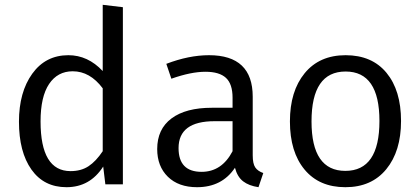

<svg xmlns="http://www.w3.org/2000/svg" viewBox="-20 -768 1750 800"><path d="M408 -748 492 -738V0H419L410 -74Q355 12 257 12Q163 12 111 -61.5Q59 -135 59 -261Q59 -384 114.5 -461Q170 -538 265 -538Q346 -538 408 -472ZM274 -55Q318 -55 349 -75.5Q380 -96 408 -138V-400Q355 -471 283 -471Q220 -471 184.5 -418Q149 -365 149 -262Q149 -55 274 -55Z M1033 -121Q1033 -86 1043.5 -70.5Q1054 -55 1077 -47L1057 12Q1017 6 993 -12.5Q969 -31 959 -69Q905 12 801 12Q724 12 679.5 -31.5Q635 -75 635 -147Q635 -230 694.5 -274.5Q754 -319 863 -319H949V-361Q949 -418 921.5 -443.5Q894 -469 836 -469Q776 -469 694 -440L673 -502Q767 -538 851 -538Q1033 -538 1033 -365ZM820 -52Q904 -52 949 -138V-263H874Q724 -263 724 -151Q724 -52 820 -52Z M1420 -538Q1530 -538 1590.5 -464.5Q1651 -391 1651 -264Q1651 -138 1589.5 -63Q1528 12 1419 12Q1310 12 1249 -61.5Q1188 -135 1188 -262Q1188 -388 1249.5 -463Q1311 -538 1420 -538ZM1420 -470Q1278 -470 1278 -262Q1278 -56 1419 -56Q1561 -56 1561 -264Q1561 -470 1420 -470Z"/></svg>

Font: FiraGO Book
Style: Regular
Weight: 350
Designer: bBox Type
Foundry: bBox Type GmbH
Version: Version 1.001;PS 001.001;hotconv 1.0.88;makeotf.lib2.5.64775